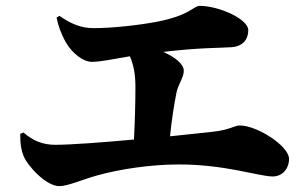

<svg xmlns="http://www.w3.org/2000/svg" viewBox="-20 -694 1040 655"><path d="M49 -237C49 -202 52 -183 60 -163C74 -127 138 -59 182 -59C212 -59 259 -81 313 -96C389 -117 494 -133 591 -133C749 -133 864 -92 910 -92C944 -92 966 -119 966 -152C966 -196 857 -266 798 -266C780 -266 766 -251 702 -244L560 -229C566 -288 574 -337 582 -378C588 -406 607 -431 607 -452C607 -476 577 -499 537 -517C664 -532 730 -530 770 -533C811 -536 827 -562 827 -591C827 -629 727 -674 661 -674C640 -674 629 -641 511 -619C446 -607 360 -598 298 -598C255 -598 218 -615 183 -640L173 -634C178 -608 188 -579 205 -549C225 -514 263 -483 293 -483C324 -483 362 -492 423 -502C435 -475 442 -443 442 -398C442 -340 440 -275 437 -218C328 -208 220 -200 168 -200C126 -200 92 -214 60 -242Z"/></svg>

Font: Noto Serif SC Black
Style: Regular
Weight: 900
Designer: Ryoko NISHIZUKA 西塚涼子 (kana & ideographs); Frank Grießhammer (Latin, Greek & Cyrillic); Wenlong ZHANG 张文龙 (bopomofo); San
Foundry: Adobe
Version: Version 2.001;hotconv 1.1.0;makeotfexe 2.6.0